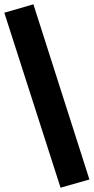

<svg xmlns="http://www.w3.org/2000/svg" viewBox="-40 -790 435 891"><path d="M241 81 -20 -731 115 -770 375 43Z"/></svg>

Font: Nunito Sans 9pt Black
Style: Regular
Weight: 900
Version: Version 3.101;gftools[0.9.27]